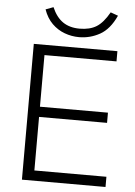

<svg xmlns="http://www.w3.org/2000/svg" viewBox="-60 -948 696 993"><g transform="rotate(5 288.0 -451.5)"><path d="M92 0V-705H526V-652H152V-384H505V-331H152V-53H526V0ZM322 -760Q283 -760 246.5 -773.5Q210 -787 181.5 -815Q153 -843 137 -888L177 -903Q199 -852 234 -828Q269 -804 321 -804Q374 -804 408.5 -825.5Q443 -847 474 -902L513 -888Q480 -816 429.5 -788Q379 -760 322 -760Z"/></g></svg>

Font: Nunito Sans 12pt Light
Style: Regular
Weight: 300
Designer: Vernon Adams
Foundry: Vernon Adams
Version: Version 3.101;gftools[0.9.27]